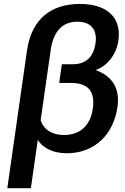

<svg xmlns="http://www.w3.org/2000/svg" viewBox="-20 -778 644 987"><path d="M17.6 189.5H138.7L174.3 -59.1C204.6 -10.7 262.2 9.8 323.2 9.8C468.3 9.8 564 -88.4 584 -228.5C598.1 -328.6 552.7 -388.7 471.2 -418C531.2 -438 578.1 -497.6 588.4 -568.4C607.4 -698.7 516.6 -757.8 391.1 -757.8C242.7 -757.8 142.1 -680.7 118.7 -518.1ZM309.1 -84C243.2 -84 201.7 -116.7 189 -160.2L240.7 -521.5C252.4 -604.5 291.5 -666.5 377.9 -666.5C450.2 -666.5 480.5 -622.1 471.2 -557.1C460 -478.5 415.5 -447.8 355 -447.8H297.9L284.2 -351.6H343.3C422.4 -351.6 471.7 -318.8 457 -218.8C445.8 -138.7 396.5 -84 309.1 -84Z"/></svg>

Font: Winston SemiBold
Style: Italic
Weight: 600
Italic angle: -8.13011°
Designer: Vernon Adams, Kim Jin-seong, David Berlow, Cristiano Sobral
Foundry: The Winston Project Authors
Version: Version 3.004